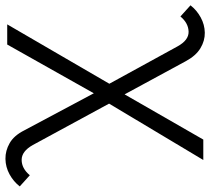

<svg xmlns="http://www.w3.org/2000/svg" viewBox="-92 -518 772 705"><g transform="rotate(90 294.5 -166.0)"><path d="M627 148Q609 171 582.5 185.5Q556 200 526 200.5Q496 201 468 185Q440 169 421 131L285 -124L106 194H32L250 -181L113 -431Q90 -473 58.5 -472Q27 -471 3 -442L-38 -479Q-20 -502 6.5 -516.5Q33 -531 62.5 -531.5Q92 -532 119.5 -515.5Q147 -499 167 -462L289 -237L455 -526H530L323 -180L475 100Q498 141 529.5 141Q561 141 586 111Z"/></g></svg>

Font: Montserrat
Style: Regular
Weight: 400
Designer: Julieta Ulanovsky
Foundry: Julieta Ulanovsky
Version: Version 9.000; ttfautohint (v1.8.4.7-5d5b)